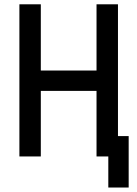

<svg xmlns="http://www.w3.org/2000/svg" viewBox="-20 -713 626 875"><path d="M473.6 141.6V-92.8H566.4V141.6ZM419.9 0V-693.4H517.6V0ZM68.4 0V-693.4H166V0ZM88.9 -298.8V-391.6H499.5V-298.8Z"/></svg>

Font: Cascadia Mono PL
Style: Regular
Weight: 400
Monospace: yes
Designer: Aaron Bell
Foundry: Saja Typeworks
Version: Version 2102.003